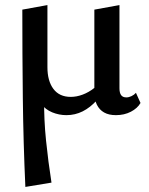

<svg xmlns="http://www.w3.org/2000/svg" viewBox="-20 -448 586 757"><path d="M80 289Q72 114 70 -60.5Q68 -235 68 -410L167 -428V-183Q167 -129 190.5 -97.5Q214 -66 259 -66Q282 -66 306 -75Q330 -84 351.5 -101Q373 -118 386 -145L410 -124Q389 -83 362.5 -53.5Q336 -24 306 -9Q276 6 242 6Q213 6 186 -5Q159 -16 142 -39L154 -58Q153 23 161.5 106Q170 189 183 272ZM437 6Q409 6 390.5 -4.5Q372 -15 362 -35Q352 -55 352 -84V-410L451 -428V-100Q451 -82 457.5 -73Q464 -64 478 -64Q488 -64 498.5 -69Q509 -74 516 -82L534 -42Q522 -21 496 -7.5Q470 6 437 6Z"/></svg>

Font: Ysabeau SC SemiBold
Style: Regular
Weight: 600
Designer: Christian Thalmann (Catharsis Fonts)
Version: Version 2.001;gftools[0.9.30]; featfreeze: smcp